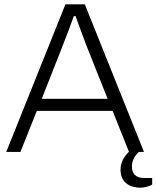

<svg xmlns="http://www.w3.org/2000/svg" viewBox="-20 -706 727 892"><path d="M9 0H75L151 -191H503L579 -1C556 22 540 48 540 83C540 144 586 166 632 166C648 166 670 161 687 152V121H650C607 121 593 98 593 67C593 35 610 14 625 0H649L374 -686H284ZM174 -247 269 -488C285 -527 309 -593 323 -631H331C349 -581 376 -509 384 -488L480 -247Z"/></svg>

Font: Archivo ExtraLight
Style: Regular
Weight: 200
Designer: Hector Gatti
Foundry: Omnibus-Type
Version: Version 2.001